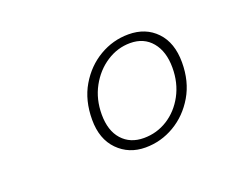

<svg xmlns="http://www.w3.org/2000/svg" viewBox="-64 -852 729 568"><g transform="rotate(-20 300.0 -568.0)"><path d="M311 -402Q259 -402 224.5 -437Q190 -472 190 -533Q190 -594 216.5 -639Q243 -684 285.5 -709Q328 -734 377 -734Q431 -734 464.5 -699Q498 -664 498 -602Q498 -542 471.5 -497Q445 -452 402.5 -427Q360 -402 311 -402ZM316 -430Q357 -430 391 -451.5Q425 -473 445.5 -511Q466 -549 466 -597Q466 -648 441 -678Q416 -708 373 -708Q333 -708 298.5 -685.5Q264 -663 243 -624.5Q222 -586 222 -538Q222 -487 247.5 -458.5Q273 -430 316 -430Z"/></g></svg>

Font: SourceCodeVF
Style: Italic
Weight: 200
Italic angle: -11°
Monospace: yes
Designer: Paul D. Hunt, Teo Tuominen
Foundry: Adobe
Version: Version 1.026;hotconv 1.1.0;makeotfexe 2.6.0